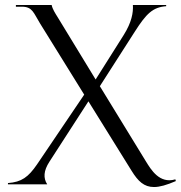

<svg xmlns="http://www.w3.org/2000/svg" viewBox="-20 -742 728 773"><path d="M688 -13 686 -20C622 -1 588 -59 567 -93L382 -395L523 -615C569 -687 595 -713 649 -717V-722H515C517 -691 510 -652 478 -601L365 -422L212 -673C202 -689 191 -706 188 -722H44V-715H68C111 -715 115 -690 141 -648L319 -361L129 -80C94 -29 67 -9 12 -5V0H170C154 -25 155 -54 179 -91L336 -334L510 -54C536 -12 560 11 600 11C623 11 651 3 688 -13Z"/></svg>

Font: Sinistre
Style: Regular
Weight: 400
Designer: Jules Durand
Foundry: Collletttivo
Version: Version 69.420;Glyphs 3.2 (3217)